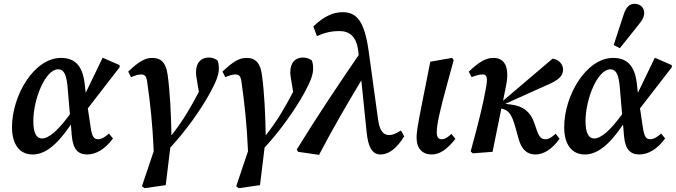

<svg xmlns="http://www.w3.org/2000/svg" viewBox="-20 -797 3547 1008"><path d="M155 -161C155 -277 218 -433 285 -433C312 -433 327 -413 334 -349L347 -197C287 -115 238 -70 200 -70C173 -70 155 -96 155 -161ZM151 14C215 14 278 -33 352 -143L357 -84C363 -14 389 14 438 14C484 14 532 -14 573 -70L552 -96C529 -75 511 -66 496 -66C473 -66 463 -77 455 -135L441 -228L608 -444V-455L519 -494L430 -310L424 -361C413 -453 372 -493 300 -493C159 -493 43 -296 43 -129C43 -39 83 14 151 14Z M739 191 850 175 874 -22C957 -112 1032 -218 1081 -306C1115 -369 1129 -404 1129 -437C1129 -458 1126 -471 1121 -481C1111 -487 1096 -495 1077 -495C1037 -495 1009 -471 1009 -417C1009 -399 1014 -377 1017 -357L1024 -315C982 -234 940 -162 880 -86C878 -198 873 -311 860 -405C852 -465 827 -493 780 -493C741 -493 709 -474 653 -421L668 -392C690 -401 705 -406 721 -406C740 -406 749 -398 753 -365C769 -255 781 -143 787 -3L725 181Z M1234 191 1345 175 1369 -22C1452 -112 1527 -218 1576 -306C1610 -369 1624 -404 1624 -437C1624 -458 1621 -471 1616 -481C1606 -487 1591 -495 1572 -495C1532 -495 1504 -471 1504 -417C1504 -399 1509 -377 1512 -357L1519 -315C1477 -234 1435 -162 1375 -86C1373 -198 1368 -311 1355 -405C1347 -465 1322 -493 1275 -493C1236 -493 1204 -474 1148 -421L1163 -392C1185 -401 1200 -406 1216 -406C1235 -406 1244 -398 1248 -365C1264 -255 1276 -143 1282 -3L1220 181Z M1978 14C2021 14 2063 -18 2102 -81L2085 -112C2060 -96 2041 -88 2024 -88C1996 -88 1974 -104 1965 -169L1915 -532C1893 -687 1852 -733 1779 -733C1732 -733 1683 -714 1625 -658L1644 -607C1686 -627 1724 -634 1761 -634C1814 -634 1852 -607 1861 -527L1863 -508C1753 -347 1644 -185 1538 -12L1545 0L1655 16C1726 -120 1800 -247 1877 -375L1905 -101C1913 -26 1933 14 1978 14Z M2247 14C2288 14 2328 -13 2371 -68L2350 -94C2330 -76 2316 -66 2300 -66C2281 -66 2273 -77 2273 -103C2273 -143 2290 -220 2329 -361L2362 -482L2353 -493L2239 -473L2196 -256C2170 -126 2167 -99 2167 -75C2167 -18 2197 14 2247 14Z M2451 -2 2462 8 2566 0 2612 -227 2617 -226C2650 -218 2667 -197 2686 -128L2703 -67C2719 -10 2749 14 2791 14C2837 14 2881 -17 2918 -69L2897 -95C2878 -77 2861 -66 2844 -66C2825 -66 2812 -74 2799 -111L2784 -154C2764 -211 2726 -240 2663 -248L2633 -252L2844 -347C2916 -377 2936 -399 2936 -432C2936 -461 2913 -485 2881 -489L2621 -268L2637 -348C2656 -442 2631 -493 2571 -493C2531 -493 2498 -474 2441 -421L2456 -392C2480 -401 2494 -406 2515 -406C2536 -406 2541 -388 2532 -339C2516 -249 2496 -167 2451 -2Z M3054 -161C3054 -277 3117 -433 3184 -433C3211 -433 3226 -413 3233 -349L3246 -197C3186 -115 3137 -70 3099 -70C3072 -70 3054 -96 3054 -161ZM3050 14C3114 14 3177 -33 3251 -143L3256 -84C3262 -14 3288 14 3337 14C3383 14 3431 -14 3472 -70L3451 -96C3428 -75 3410 -66 3395 -66C3372 -66 3362 -77 3354 -135L3340 -228L3507 -444V-455L3418 -494L3329 -310L3323 -361C3312 -453 3271 -493 3199 -493C3058 -493 2942 -296 2942 -129C2942 -39 2982 14 3050 14ZM3202 -561 3234 -544C3267 -584 3298 -624 3330 -664C3352 -691 3362 -707 3362 -730C3362 -757 3341 -777 3311 -777C3288 -777 3268 -764 3254 -720C3237 -669 3219 -614 3202 -561Z"/></svg>

Font: Source Serif Pro Semibold
Style: Italic
Weight: 600
Italic angle: -12°
Designer: Frank Grießhammer
Foundry: Adobe Systems Incorporated
Version: Version 3.001;hotconv 1.0.111;makeotfexe 2.5.65597